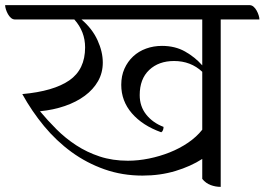

<svg xmlns="http://www.w3.org/2000/svg" viewBox="-59 -722 1032 749"><path d="M802 -646V7Q782 7 763 0Q744 -7 730 -24V-102Q685 -73 625.5 -55Q566 -37 497 -37Q418 -37 348.5 -61.5Q279 -86 220 -129Q161 -172 113 -230Q65 -288 28 -355Q150 -366 211.5 -408.5Q273 -451 273 -537Q273 -599 231 -646H0Q-9 -646 -16 -652Q-23 -658 -28 -667Q-33 -676 -36 -685.5Q-39 -695 -39 -702H914Q923 -702 930 -696Q937 -690 942 -681Q947 -672 950 -662.5Q953 -653 953 -646ZM570 -206Q497 -232 455.5 -280Q414 -328 414 -391Q414 -426 426.5 -454Q439 -482 460.5 -502Q482 -522 511 -532.5Q540 -543 573 -543Q624 -543 663 -521Q702 -499 730 -467V-646H259Q301 -610 321.5 -565Q342 -520 342 -478Q342 -438 323.5 -405.5Q305 -373 272 -348.5Q239 -324 194 -308.5Q149 -293 97 -288Q127 -252 161.5 -217.5Q196 -183 238 -155.5Q280 -128 330 -111.5Q380 -95 440 -95Q480 -95 522 -103.5Q564 -112 603 -127.5Q642 -143 675 -165.5Q708 -188 730 -216V-442Q685 -484 620 -484Q560 -484 523 -449Q486 -414 486 -351Q486 -307 511.5 -275Q537 -243 579 -227Q579 -221 577 -215Q575 -209 570 -206Z"/></svg>

Font: Gotu
Style: Regular
Weight: 400
Designer: Sarang Kulkarni & Kailash Malviya
Foundry: Ek Type
Version: Version 2.320;hotconv 1.0.109;makeotfexe 2.5.65596; ttfautoh